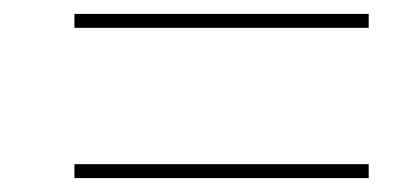

<svg xmlns="http://www.w3.org/2000/svg" viewBox="-20 -495 599 276"><path d="M87 -455H510V-475H87ZM87 -239H510V-259H87Z"/></svg>

Font: Noto Serif Display
Style: Bold Italic
Weight: 700
Italic angle: -12°
Designer: Monotype Design Team
Foundry: Monotype Imaging Inc.
Version: Version 2.009